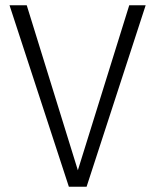

<svg xmlns="http://www.w3.org/2000/svg" viewBox="-20 -705 586 725"><path d="M307 0H240L16 -685H81L274 -62L468 -685H530Z"/></svg>

Font: Fira Sans Light
Style: Regular
Weight: 300
Designer: bBox Type GmbH & Carrois Corporate GbR & Edenspiekermann AG
Foundry: bBox Type GmbH & Carrois Corporate GbR & Edenspiekermann AG
Version: Version 4.301